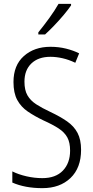

<svg xmlns="http://www.w3.org/2000/svg" viewBox="-20 -967 485 997"><path d="M401 -189Q401 -95 346 -42.5Q291 10 200 10Q110 10 44 -19V-77Q76 -61 117.5 -51.5Q159 -42 200 -42Q269 -42 306.5 -81Q344 -120 344 -185Q344 -227 329.5 -253.5Q315 -280 284.5 -300Q254 -320 205 -342Q159 -364 124 -388Q89 -412 69.5 -448Q50 -484 50 -541Q50 -628 104 -676Q158 -724 242 -724Q285 -724 323 -714.5Q361 -705 391 -690L371 -641Q338 -657 305 -664.5Q272 -672 242 -672Q179 -672 143 -637.5Q107 -603 107 -543Q107 -499 122.5 -472Q138 -445 168 -425.5Q198 -406 241 -386Q292 -362 328 -337Q364 -312 382.5 -277Q401 -242 401 -189ZM349 -939Q334 -917 310.5 -889Q287 -861 261 -834Q235 -807 214 -788H179V-799Q209 -836 236.5 -874Q264 -912 284 -947H349Z"/></svg>

Font: Noto Sans Georgian Condensed Light
Style: Regular
Weight: 300
Width: 3
Designer: Monotype Design Team, Akaki Razmadze
Foundry: Google LLC
Version: Version 2.005; ttfautohint (v1.8.4.7-5d5b)